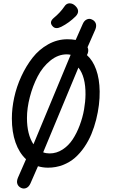

<svg xmlns="http://www.w3.org/2000/svg" viewBox="-20 -972 660 1125"><path d="M261.5 10.5Q231 10.5 202.5 2L158.5 102.5Q149.5 122.5 134.8 129.2Q120 136 105 129.5Q88.5 122.5 82.2 107Q76 91.5 85 69.5L132.5 -39Q92.5 -76 71 -137Q49.5 -198 49.5 -278Q49.5 -337 63.2 -400.5Q77 -464 105 -524.8Q133 -585.5 171 -634Q209 -682.5 262.2 -712.2Q315.5 -742 375 -742Q401 -742 423.5 -738L465 -832Q473.5 -851.5 488.8 -858.2Q504 -865 518 -858Q534.5 -851 540.8 -835.8Q547 -820.5 538.5 -799L493 -695.5Q503 -673.5 489.5 -649Q523.5 -619 543.2 -564.8Q563 -510.5 564 -436.5Q564.5 -398 559.5 -356.8Q554.5 -315.5 543.5 -271.5Q532.5 -227.5 515.8 -187Q499 -146.5 474.2 -110.2Q449.5 -74 419.2 -47.5Q389 -21 348.2 -5.2Q307.5 10.5 261.5 10.5ZM138 -280.5Q138 -184.5 176 -126.5L394 -651Q382.5 -653.5 371 -653.5Q320 -653.5 274.8 -616.8Q229.5 -580 200.5 -524Q171.5 -468 154.8 -403.2Q138 -338.5 138 -280.5ZM233 -79.5Q249.5 -73 270.5 -73Q311.5 -73 346.8 -96Q382 -119 406 -155.5Q430 -192 447.2 -238.2Q464.5 -284.5 472.5 -330.2Q480.5 -376 481 -418Q482 -522.5 439.5 -576ZM289 -817.5Q306 -798.5 339 -815Q385.5 -838.5 424.5 -877.5Q452.5 -908 421 -938Q406 -952.5 387.5 -952.5Q369 -952.5 357 -933.5Q333 -898 294 -866Q266 -841.5 289 -817.5Z"/></svg>

Font: Monaspace Radon
Style: Regular
Weight: 400
Designer: Riley Cran & the Lettermatic Team
Foundry: Lettermatic
Version: Version 1.000 (Monaspace Radon)